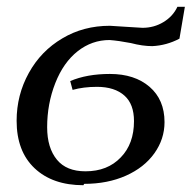

<svg xmlns="http://www.w3.org/2000/svg" viewBox="-20 -532 565 566"><path d="M228 10 226 14Q135 14 82 -36Q29 -86 29 -176Q29 -252 65 -317Q101 -382 164 -419Q226 -456 304 -456L351 -453L400 -450Q434 -450 462 -467Q490 -484 503 -512H525L509 -418Q471 -398 429 -396Q400 -396 366 -405Q330 -412 303 -414Q251 -414 209 -381Q167 -348 143 -287Q119 -226 119 -157Q119 -96 148 -61Q176 -27 232 -27Q297 -27 336 -68Q375 -108 375 -175Q375 -225 347 -250Q318 -276 266 -276Q226 -276 194 -267L187 -293Q236 -314 304 -314Q377 -314 421 -276Q465 -238 465 -172Q465 -122 435 -80Q405 -38 351 -14Q297 10 228 10Z"/></svg>

Font: Libra Serif Modern
Style: Italic
Weight: 400
Italic angle: -12°
Designer: Stefan Peev, Context Ltd
Foundry: Stefan Peev, Context Ltd
Version: Version 1.000